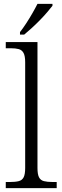

<svg xmlns="http://www.w3.org/2000/svg" viewBox="-20 -979 325 999"><path d="M10 0V-32H31Q60 -32 77.5 -36.5Q95 -41 103 -56.5Q111 -72 111 -105V-655Q111 -688 102.5 -703.5Q94 -719 77.5 -723.5Q61 -728 36 -728H10V-760H175V-105Q175 -72 183 -56.5Q191 -41 208.5 -36.5Q226 -32 254 -32H275V0ZM84 -812Q99 -831 116 -857Q133 -883 148.5 -910Q164 -937 175 -959H253V-949Q243 -936 226 -916Q209 -896 187.5 -874Q166 -852 144.5 -832.5Q123 -813 106 -799H84Z"/></svg>

Font: Noto Serif Armenian Light
Style: Regular
Weight: 300
Version: Version 2.007